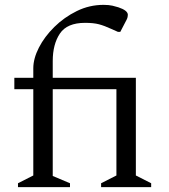

<svg xmlns="http://www.w3.org/2000/svg" viewBox="-20 -770 695 790"><path d="M54 0V-16L117 -48V-403H39V-450H117V-489Q117 -529 140 -574Q163 -619 203.5 -659Q244 -699 296 -724.5Q348 -750 406 -750Q428 -750 443 -746.5Q458 -743 467 -740Q506 -727 506 -709Q506 -705 505 -700Q504 -695 501 -689L475 -639H465L438 -651Q410 -664 387.5 -670Q365 -676 330 -676Q256 -676 226.5 -632Q197 -588 197 -519V-450H539V-48L602 -16V0H396V-16L459 -48V-403H197V-46L268 -16V0Z"/></svg>

Font: Spectral SC
Style: Regular
Weight: 400
Designer: Jean-Baptiste Levee
Foundry: Production Type
Version: Version 2.001